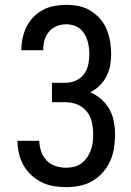

<svg xmlns="http://www.w3.org/2000/svg" viewBox="-20 -763 540 791"><path d="M252 8Q226 8 200 3.5Q174 -1 151 -12.5Q128 -24 108.5 -42Q89 -60 76.5 -83Q64 -106 58 -131.5Q52 -157 52 -183H142Q142 -161 149.5 -139.5Q157 -118 172 -102Q187 -86 208.5 -79Q230 -72 252 -72Q269 -72 285.5 -76Q302 -80 315.5 -90Q329 -100 338.5 -114Q348 -128 354 -143.5Q360 -159 362 -176Q364 -193 364 -209Q364 -234 358.5 -259Q353 -284 337.5 -303.5Q322 -323 298.5 -332.5Q275 -342 250 -342H194V-422H250Q272 -422 292.5 -431Q313 -440 326 -457.5Q339 -475 343.5 -496.5Q348 -518 348 -540Q348 -555 346 -569.5Q344 -584 339.5 -598Q335 -612 327 -624.5Q319 -637 307.5 -646Q296 -655 281.5 -659Q267 -663 253 -663Q233 -663 214 -655.5Q195 -648 182 -632.5Q169 -617 163.5 -597.5Q158 -578 158 -558V-556H68V-559Q68 -583 73.5 -607.5Q79 -632 90 -654Q101 -676 118.5 -693.5Q136 -711 157.5 -722.5Q179 -734 203.5 -738.5Q228 -743 253 -743Q279 -743 304.5 -738Q330 -733 352 -719.5Q374 -706 391.5 -686.5Q409 -667 419 -643Q429 -619 433.5 -593.5Q438 -568 438 -542Q438 -518 434 -494.5Q430 -471 419 -449.5Q408 -428 391 -411Q374 -394 352 -383Q377 -372 397.5 -354Q418 -336 431 -312.5Q444 -289 449 -262Q454 -235 454 -208Q454 -180 449.5 -152Q445 -124 433.5 -98.5Q422 -73 403 -52Q384 -31 360 -17Q336 -3 308 2.5Q280 8 252 8Z"/></svg>

Font: Iosevka SS18 Medium
Style: Regular
Weight: 500
Monospace: yes
Designer: Belleve Invis
Foundry: Belleve Invis
Version: Version 25.1.1; ttfautohint (v1.8.4)